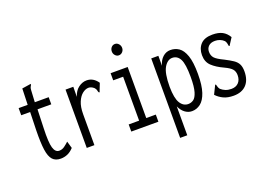

<svg xmlns="http://www.w3.org/2000/svg" viewBox="-112 -949 1975 1417"><g transform="rotate(-20 875.0 -241.0)"><path d="M212 10Q171 10 148.5 -14.5Q126 -39 118 -95.5Q110 -152 112 -248L116 -391H46V-447H117L121 -574L180 -583L190 -585L191 -578Q186 -570 182.5 -563Q179 -556 178 -539L173 -447H282V-391H174L169 -243Q165 -134 177.5 -91.5Q190 -49 221 -49Q244 -49 263 -63Q282 -77 298 -92L314 -37Q290 -11 264.5 -0.5Q239 10 212 10Z M418 -457H479L478 -378Q492 -423 522.5 -445.5Q553 -468 586 -468Q639 -468 673 -418L651 -362L648 -352L641 -355Q637 -363 635.5 -372.5Q634 -382 623 -394Q602 -412 582 -412Q558 -412 534 -393.5Q510 -375 494 -337.5Q478 -300 478 -242V1H418Z M768 0V-56H850V-401H772V-457H906V-56H981V0ZM875 -560Q859 -560 847 -573Q835 -586 835 -604Q835 -623 846.5 -636Q858 -649 875 -649Q892 -649 904 -635.5Q916 -622 916 -604Q916 -586 904 -573Q892 -560 875 -560Z M1091 167V-457H1147V-379Q1158 -420 1184 -443.5Q1210 -467 1244 -467Q1281 -467 1310.5 -447Q1340 -427 1358 -376Q1376 -325 1376 -232Q1376 -142 1358 -88.5Q1340 -35 1309.5 -11.5Q1279 12 1242 12Q1212 12 1187 -7Q1162 -26 1147 -60V167ZM1234 -47Q1256 -47 1275 -60Q1294 -73 1306 -112.5Q1318 -152 1318 -229Q1318 -330 1298 -368.5Q1278 -407 1239 -408Q1201 -409 1174 -364.5Q1147 -320 1147 -213Q1148 -123 1171.5 -85Q1195 -47 1234 -47Z M1570 10Q1523 10 1490.5 -5.5Q1458 -21 1435 -46L1464 -105L1468 -114L1474 -111Q1477 -103 1479 -94Q1481 -85 1490 -73Q1506 -59 1525.5 -51Q1545 -43 1571 -43Q1607 -43 1627.5 -64.5Q1648 -86 1648 -123Q1648 -152 1632.5 -170.5Q1617 -189 1574 -209Q1517 -235 1484 -266.5Q1451 -298 1451 -351Q1451 -403 1481.5 -435.5Q1512 -468 1574 -468Q1622 -468 1652 -452Q1682 -436 1702 -402L1671 -354L1666 -345L1660 -349Q1658 -357 1657 -366.5Q1656 -376 1647 -390Q1633 -404 1614.5 -411Q1596 -418 1577 -418Q1543 -418 1525.5 -400.5Q1508 -383 1508 -357Q1508 -327 1525 -308Q1542 -289 1595 -264Q1634 -244 1658.5 -227.5Q1683 -211 1694 -189Q1705 -167 1705 -133Q1705 -64 1669.5 -27Q1634 10 1570 10Z"/></g></svg>

Font: Inconsolata ExtraCondensed
Style: Regular
Weight: 400
Width: 2
Monospace: yes
Designer: Raph Levien, Cyreal, Brenton Simpson
Foundry: Raph Levien, Cyreal, Google
Version: Version 3.001; ttfautohint (v1.8.2.53-6de2)